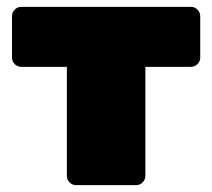

<svg xmlns="http://www.w3.org/2000/svg" viewBox="-20 -540 619 560"><path d="M202 0Q191 0 183 -8Q175 -16 175 -27V-345H42Q31 -345 23 -353Q15 -361 15 -372V-493Q15 -504 23 -512Q31 -520 42 -520H537Q548 -520 556 -512Q564 -504 564 -493V-372Q564 -361 556 -353Q548 -345 537 -345H404V-27Q404 -16 396 -8Q388 0 377 0Z"/></svg>

Font: Rubik Light Black
Style: Regular
Weight: 900
Version: Version 2.104